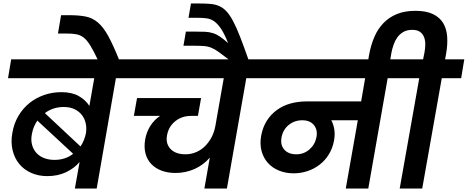

<svg xmlns="http://www.w3.org/2000/svg" viewBox="-20 -1080 2680 1100"><path d="M436 -152Q406 -116 358.5 -93.5Q311 -71 251 -71Q200 -71 158.5 -89.5Q117 -108 90 -141Q63 -174 52 -220Q41 -266 51 -320Q60 -373 85.5 -416Q111 -459 148 -489Q185 -519 232 -535.5Q279 -552 332 -552Q392 -552 431.5 -529.5Q471 -507 492 -473L520 -632H26L44 -740H774L755 -632H644L534 0H409ZM345 -467Q284 -467 237 -432L441 -241Q453 -258 460.5 -277Q468 -296 472 -315Q477 -344 471.5 -371.5Q466 -399 450 -420Q434 -441 408 -454Q382 -467 345 -467ZM292 -164Q324 -164 351 -173Q378 -182 399 -199L194 -389Q171 -356 163 -314Q156 -279 163.5 -251Q171 -223 189 -203.5Q207 -184 233.5 -174Q260 -164 292 -164Z M541 -736Q517 -787 498.5 -817.5Q480 -848 461 -863.5Q442 -879 418 -883.5Q394 -888 360 -888H312L330 -993H376Q431 -993 470 -985.5Q509 -978 540.5 -951.5Q572 -925 600 -874Q628 -823 663 -736H541Z M733 -740H1521L1502 -632H1391L1280 0H1151L1182 -177Q1146 -135 1095 -112Q1044 -89 985 -89Q942 -89 906.5 -102Q871 -115 847 -140Q823 -165 813.5 -201Q804 -237 812 -283Q820 -325 841.5 -359Q863 -393 897 -416H747L765 -518H1132L1114 -416H1075Q1022 -416 984 -385.5Q946 -355 937 -305Q932 -278 938.5 -258Q945 -238 959.5 -224Q974 -210 995 -203Q1016 -196 1042 -196Q1075 -196 1104 -208.5Q1133 -221 1155 -243Q1177 -265 1192.5 -294.5Q1208 -324 1214 -359L1262 -632H715Z M1293 -737Q1255 -766 1232.5 -782.5Q1210 -799 1189.5 -807Q1169 -815 1145 -816.5Q1121 -818 1081 -818H1031L1045 -899H1092Q1128 -899 1153 -898Q1178 -897 1199 -890.5Q1220 -884 1240 -870.5Q1260 -857 1287 -833Q1266 -886 1246.5 -915Q1227 -944 1207 -958Q1187 -972 1163.5 -975Q1140 -978 1112 -978H1060L1074 -1060H1123Q1159 -1060 1186.5 -1057.5Q1214 -1055 1236.5 -1045Q1259 -1035 1278 -1014.5Q1297 -994 1316 -958Q1335 -922 1356 -868Q1377 -814 1404 -737H1293Z M1678 -196Q1721 -196 1753 -224Q1785 -252 1793 -294Q1801 -336 1778.5 -363.5Q1756 -391 1712 -391Q1667 -391 1634 -364Q1601 -337 1593 -293Q1585 -250 1608.5 -223Q1632 -196 1678 -196ZM1479 -740H2331L2312 -632H2201L2090 0H1961L2030 -391H1878Q1890 -369 1895 -340.5Q1900 -312 1894 -276Q1886 -231 1864 -195.5Q1842 -160 1810.5 -136Q1779 -112 1741 -99.5Q1703 -87 1663 -87Q1616 -87 1577.5 -103Q1539 -119 1514 -147.5Q1489 -176 1478.5 -215Q1468 -254 1476 -301Q1485 -351 1508.5 -388Q1532 -425 1566.5 -450Q1601 -475 1644.5 -487Q1688 -499 1737 -499H2049L2072 -632H1461Z M2096 -773Q2106 -825 2125.5 -870Q2145 -915 2177 -948Q2209 -981 2254 -999.5Q2299 -1018 2360 -1018Q2422 -1018 2461 -999Q2500 -980 2519.5 -947Q2539 -914 2542 -869.5Q2545 -825 2536 -773L2530 -740H2640L2622 -632H2511L2399 0H2270L2382 -632H2271L2289 -740H2404L2412 -780Q2416 -801 2416.5 -824Q2417 -847 2410 -866Q2403 -885 2387 -897Q2371 -909 2342 -909Q2312 -909 2291 -897Q2270 -885 2256.5 -866Q2243 -847 2235 -824Q2227 -801 2223 -780L2211 -711H2085Z"/></svg>

Font: SVN-Poppins SemiBold
Style: Italic
Weight: 600
Italic angle: -10°
Designer: Ninad Kale (Devanagari), Jonny Pinhorn (Latin)
Foundry: Indian Type Foundry
Version: Version 3.002 2017; ttfautohint (v1.8.3)